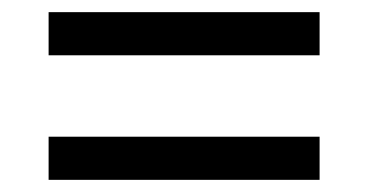

<svg xmlns="http://www.w3.org/2000/svg" viewBox="-20 -515 605 316"><path d="M60 -424V-495H506V-424ZM60 -219V-290H506V-219Z"/></svg>

Font: Noto Serif Hentaigana EL
Style: Regular
Weight: 400
Designer: Kazuhiro Yamada
Foundry: nipponia
Version: Version 1.000